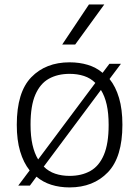

<svg xmlns="http://www.w3.org/2000/svg" viewBox="-20 -828 622 858"><path d="M469.5 -475Q497 -441 512 -390.2Q527 -339.5 527 -270.5Q527 -125.5 462 -58Q397 9.5 291 9.5Q247 9.5 209.5 -2.2Q172 -14 143 -38.5L113.5 1.5H61.5L112.5 -66.5Q85 -101 70 -151.5Q55 -202 55 -270.5Q55 -416 119.8 -482.8Q184.5 -549.5 291 -549.5Q335 -549.5 372.2 -538.2Q409.5 -527 438.5 -502.5L469 -543H520.5ZM291 -498Q237.5 -498 198.5 -476.2Q159.5 -454.5 138 -405Q116.5 -355.5 116.5 -271.5Q116.5 -219.5 125.2 -181Q134 -142.5 150.5 -115.5L406 -457.5Q384.5 -479 355.2 -488.5Q326 -498 291 -498ZM291 -42Q344.5 -42 383.8 -64Q423 -86 444.2 -136Q465.5 -186 465.5 -269.5Q465.5 -322 456.8 -360.5Q448 -399 431 -426L175.5 -83.5Q197.5 -61.5 226.8 -51.8Q256 -42 291 -42ZM258 -629 377.5 -808H446L316 -629Z"/></svg>

Font: Encode Sans SmExp Lt
Style: Regular
Weight: 300
Width: 6
Designer: Multiple Designers
Foundry: Impallari Type
Version: Version 3.002; ttfautohint (v1.8.3) -l 8 -r 50 -G 200 -x 14 